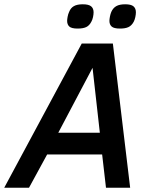

<svg xmlns="http://www.w3.org/2000/svg" viewBox="-52 -880 700 900"><path d="M-32.2 0 331.1 -675.8H477.1L558.1 0H444.8L426.8 -155.8H168.9L84 0ZM221.2 -257.8H416L381.8 -562ZM386.7 -822.3Q386.7 -812.5 384 -799.8Q381.3 -787.1 376 -777.8Q366.7 -759.8 351.8 -752.9Q336.9 -746.1 312 -746.1Q283.2 -746.1 272.9 -755.6Q262.7 -765.1 262.7 -782.2Q262.7 -789.1 264.9 -801.3Q267.1 -813.5 272 -824.2Q279.3 -842.8 294.4 -851.3Q309.6 -859.9 335.9 -859.9Q363.8 -859.9 375.2 -850.3Q386.7 -840.8 386.7 -822.3ZM585 -822.3Q585 -812.5 582.3 -799.8Q579.6 -787.1 574.7 -777.8Q564.9 -759.8 550 -752.9Q535.2 -746.1 510.7 -746.1Q481.9 -746.1 471.4 -755.6Q460.9 -765.1 460.9 -782.2Q460.9 -789.1 463.1 -801.3Q465.3 -813.5 469.7 -824.2Q478 -842.8 493.2 -851.3Q508.3 -859.9 534.7 -859.9Q562.5 -859.9 573.7 -850.3Q585 -840.8 585 -822.3Z"/></svg>

Font: Clear Sans Medium
Style: Italic
Weight: 500
Italic angle: -12°
Foundry: Intel Corporation
Version: Version 1.00